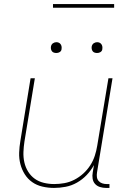

<svg xmlns="http://www.w3.org/2000/svg" viewBox="-20 -914 640 942"><path d="M245 8Q216 8 188 1.5Q160 -5 138 -20.5Q116 -36 101.5 -59Q87 -82 80 -109Q73 -136 74 -165Q75 -194 80 -223L130 -530H151L100 -220Q96 -194 95 -168Q94 -142 99.5 -117.5Q105 -93 118 -72Q131 -51 150.5 -37Q170 -23 195 -17Q220 -11 246 -11Q271 -11 296 -15.5Q321 -20 344.5 -32Q368 -44 388 -62Q408 -80 422.5 -102.5Q437 -125 445 -149.5Q453 -174 457 -199L512 -530H532L456 -68Q454 -56 455.5 -45Q457 -34 464 -26Q471 -18 481.5 -14.5Q492 -11 503 -11H517V8H500Q485 8 470.5 3.5Q456 -1 446.5 -11.5Q437 -22 434.5 -37Q432 -52 435 -68L441 -104Q426 -77 405 -55Q384 -33 357.5 -18Q331 -3 302 2.5Q273 8 245 8ZM456 -654Q450 -654 444 -656Q438 -658 434.5 -663Q431 -668 430 -674Q429 -680 430 -686Q431 -691 433.5 -695Q436 -699 439.5 -701.5Q443 -704 447.5 -705.5Q452 -707 456 -707Q463 -707 468.5 -704.5Q474 -702 477.5 -697Q481 -692 482 -686Q483 -680 482 -674Q482 -669 479.5 -665Q477 -661 473 -658.5Q469 -656 465 -655Q461 -654 456 -654ZM256 -654Q250 -654 244 -656Q238 -658 234.5 -663Q231 -668 230 -674Q229 -680 230 -686Q231 -691 233.5 -695Q236 -699 239.5 -701.5Q243 -704 247.5 -705.5Q252 -707 256 -707Q263 -707 268.5 -704.5Q274 -702 277.5 -697Q281 -692 282 -686Q283 -680 282 -674Q282 -669 279.5 -665Q277 -661 273 -658.5Q269 -656 265 -655Q261 -654 256 -654ZM240 -876V-894H540V-876Z"/></svg>

Font: Iosevka Curly Thin Extended
Style: Italic
Weight: 100
Width: 7
Italic angle: -9°
Monospace: yes
Designer: Belleve Invis
Foundry: Belleve Invis
Version: Version 11.1.0; ttfautohint (v1.8.3)